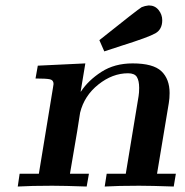

<svg xmlns="http://www.w3.org/2000/svg" viewBox="-20 -682 678 702"><path d="M44.9 0 51.8 -46.9H122.1L173.8 -361.8Q175.8 -371.6 175.8 -375Q175.8 -389.2 162.4 -392.1Q148.9 -395 109.9 -395L118.2 -441.9L292 -450.2L274.9 -347.2H275.9Q302.7 -388.2 350.8 -419.2Q398.9 -450.2 464.8 -450.2Q540 -450.2 570.1 -421.6Q600.1 -393.1 600.1 -341.8Q600.1 -322.8 597.2 -305.2L554.2 -46.9H623L615.2 0Q531.2 -2.9 488.8 -2.9Q411.6 -2.9 362.8 0L370.1 -46.9H439.9L486.8 -331.1Q488.8 -343.3 488.8 -360.8Q488.8 -386.7 480.5 -400.4Q472.2 -414.1 448.2 -414.1Q391.1 -414.1 339.6 -373Q288.1 -332 272.9 -270Q270 -245.1 235.8 -46.9H305.2L296.9 0Q212.9 -2.9 170.9 -2.9Q93.8 -2.9 44.9 0ZM343.3 -535.2Q484.4 -647.9 498 -655.8Q509.3 -660.6 523.4 -662.1H524.4Q546.4 -662.1 559.8 -645.5Q573.2 -628.9 573.2 -607.9Q573.2 -574.7 548.3 -560.3Q523.4 -545.9 425.3 -515.1Q385.3 -502 361.3 -494.1Z"/></svg>

Font: CMU Serif Extra
Style: BoldSlanted
Weight: 700
Italic angle: -9.46001°
Version: Version 0.7.0